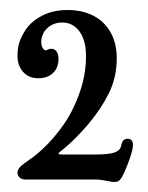

<svg xmlns="http://www.w3.org/2000/svg" viewBox="-20 -644 296 384"><path d="M195 -282Q181 -285 171 -285H30.5Q23.5 -285 19.2 -289Q15 -293 15 -298.5Q15 -308 29 -317.5L38 -324Q53.5 -334 73 -353.5Q87.5 -368 102.2 -387.8Q117 -407.5 127.5 -430Q140 -456.5 146 -481.2Q152 -506 152 -532.5Q152 -563 139 -581Q126 -599 104.5 -599Q89.5 -599 78.8 -591.2Q68 -583.5 64.5 -572Q62.5 -566.5 62.5 -560.5Q62.5 -552 66 -547Q69.5 -542 74 -544Q79 -546.5 82.5 -546.5Q89 -546.5 93 -541.2Q97 -536 97 -526Q97 -508.5 86 -498Q75 -487.5 56.5 -487.5Q37.5 -487.5 26.2 -500.2Q15 -513 15 -532Q15 -547 18.5 -558.5Q22 -570 31 -584Q42.5 -601.5 64.5 -612.8Q86.5 -624 115 -624Q144.5 -624 166.8 -612.5Q189 -601 201.2 -579.2Q213.5 -557.5 213.5 -527.5Q213.5 -489 197.5 -457Q181.5 -425 156 -395Q130 -365 110.5 -349L102 -342Q97 -338.5 97 -336.5Q97 -335 105.5 -335H171Q197.5 -335 209 -339Q220.5 -343 222.5 -353Q225 -366.5 235 -366.5Q246 -366.5 246 -353.5Q246 -345 238.2 -323.2Q230.5 -301.5 223 -288.5Q220 -283.5 216.8 -281.8Q213.5 -280 207.5 -280Q204 -280 195 -282Z"/></svg>

Font: Raigarh
Style: Regular
Weight: 400
Designer: jaikishan Patel
Foundry: MagicType
Version: Version 1.000;FEAKit 1.0